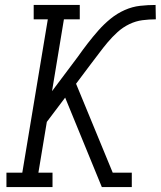

<svg xmlns="http://www.w3.org/2000/svg" viewBox="-20 -755 649 775"><path d="M391 0 243 -361 169 -263 135 -58H192V0H6V-58H70L173 -677H116V-735H302V-677H238L190 -387L295 -527Q314 -554 334.5 -580.5Q355 -607 377.5 -632.5Q400 -658 426.5 -679.5Q453 -701 483.5 -714.5Q514 -728 545.5 -731.5Q577 -735 608 -735L609 -677Q582 -677 555 -673.5Q528 -670 502 -657.5Q476 -645 454.5 -625.5Q433 -606 414.5 -584Q396 -562 379 -539Q362 -516 344 -493L287 -417L435 -58H512V0Z"/></svg>

Font: Iosevka HT Light Extended
Style: Italic
Weight: 300
Width: 7
Italic angle: -9°
Monospace: yes
Designer: Belleve Invis
Foundry: Belleve Invis
Version: Version 32.3.0; ttfautohint (v1.8.4)